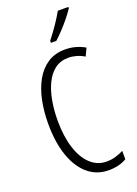

<svg xmlns="http://www.w3.org/2000/svg" viewBox="-176 -1017 784 1098"><g transform="rotate(-20 215.5 -468.5)"><path d="M289 -674Q240 -674 206 -648Q172 -622 150.5 -577Q129 -532 119 -475Q109 -418 109 -357Q109 -261 131.5 -190Q154 -119 195.5 -80Q237 -41 293 -41Q325 -41 351.5 -49.5Q378 -58 397 -68V-17Q376 -4 348 3Q320 10 288 10Q216 10 163 -34.5Q110 -79 81 -161.5Q52 -244 52 -358Q52 -432 65.5 -498Q79 -564 107.5 -615Q136 -666 180.5 -695.5Q225 -725 287 -725Q351 -725 407 -693L385 -646Q362 -660 337.5 -667Q313 -674 289 -674ZM389 -939Q374 -916 351 -887.5Q328 -859 303 -832.5Q278 -806 258 -788H225V-800Q256 -840 280 -875Q304 -910 325 -947H389Z"/></g></svg>

Font: Noto Sans Sinhala UI ExtraCondensed Light
Style: Regular
Weight: 300
Width: 2
Designer: Jelle Bosma - Monotype Design Team
Foundry: Monotype Imaging Inc.
Version: Version 2.006; ttfautohint (v1.8.4.7-5d5b)